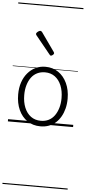

<svg xmlns="http://www.w3.org/2000/svg" viewBox="-92 -1119 773 1728"><g transform="rotate(5 294.5 -255.0)"><path d="M295 19Q227 19 176.5 -15.5Q126 -50 98.5 -110.5Q71 -171 71 -250Q71 -310 87.5 -359Q104 -408 134.5 -444Q165 -480 205.5 -499.5Q246 -519 295 -519Q361 -519 411 -485Q461 -451 489.5 -390Q518 -329 518 -250Q518 -202 507.5 -161Q497 -120 478 -87Q459 -54 432 -30Q405 -6 370.5 6.5Q336 19 295 19ZM295 -31Q334 -31 365 -46.5Q396 -62 417.5 -91.5Q439 -121 451 -161.5Q463 -202 463 -250Q463 -315 442.5 -364.5Q422 -414 384.5 -441.5Q347 -469 295 -469Q256 -469 224.5 -453.5Q193 -438 171.5 -409Q150 -380 138 -339.5Q126 -299 126 -250Q126 -185 146.5 -135.5Q167 -86 204.5 -58.5Q242 -31 295 -31ZM334 -623Q331 -623 327.5 -625Q324 -627 321 -632L190 -793Q186 -798 185 -800.5Q184 -803 184 -808Q184 -813 190.5 -820Q197 -827 205.5 -832Q214 -837 220 -837Q230 -837 237 -827L356 -659Q359 -654 360 -651.5Q361 -649 361 -647Q361 -639 351 -631Q341 -623 334 -623ZM0 555H589V565H0ZM0 -20H589V0H0ZM0 -505H589V-500H0ZM0 -1075H589V-1065H0Z"/></g></svg>

Font: Playwrite AR Guides
Style: Regular
Weight: 400
Designer: Veronika Burian, José Scaglione
Foundry: TypeTogether
Version: Version 1.003